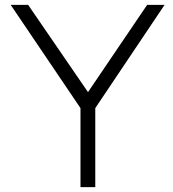

<svg xmlns="http://www.w3.org/2000/svg" viewBox="-20 -772 713 792"><path d="M312 0V-326L24 -752H96L343 -392L587 -752H659L373 -326V0Z"/></svg>

Font: Milkman
Style: Regular
Weight: 300
Designer: Giulia Boggio / Martin Desinde
Version: Version 1.000